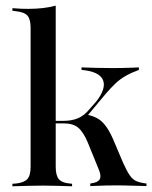

<svg xmlns="http://www.w3.org/2000/svg" viewBox="-20 -652 533 672"><path d="M131.5 -2.4Q103.2 -2.4 78.2 -1.6Q53.2 -0.8 23.4 0V-8.9L36.3 -9.7Q64.5 -12.9 75.8 -25.4Q87.1 -37.9 87.1 -68.5V-207.3H175V-68.5Q175 -37.9 185.9 -25Q196.8 -12.1 224.2 -9.7L232.3 -8.9V0Q204 -0.8 180.2 -1.6Q156.5 -2.4 131.5 -2.4ZM87.1 -207.3V-554.8Q87.1 -584.7 76.2 -597.2Q65.3 -609.7 34.7 -612.9L23.4 -614.5V-623.4Q41.9 -621.8 54.4 -621.4Q66.9 -621 79 -621Q106.5 -621 130.6 -623.8Q154.8 -626.6 175 -632.3V-623.4V-207.3ZM296 -0.8V-9.7Q322.6 -12.9 329 -24.6Q335.5 -36.3 325 -60.5L287.9 -151.6Q271.8 -190.3 253.6 -205.2Q235.5 -220.2 203.2 -220.2H167.7V-229H202.4Q230.6 -229 252.4 -237.9Q274.2 -246.8 293.5 -270.2L316.1 -296Q333.9 -317.7 340.3 -337.5Q346.8 -357.3 340.3 -372.2Q333.9 -387.1 314.9 -396Q296 -404.8 265.3 -407.3V-416.1Q288.7 -415.3 316.1 -414.5Q343.5 -413.7 374.2 -413.7Q391.1 -413.7 406.5 -414.1Q421.8 -414.5 436.3 -414.9Q450.8 -415.3 466.1 -416.1V-407.3Q439.5 -397.6 419.8 -386.3Q400 -375 383.9 -359.7Q367.7 -344.4 348.4 -321.8L279.8 -239.5L283.1 -250.8Q308.1 -246 324.6 -235.5Q341.1 -225 354.8 -204.4Q368.5 -183.9 383.1 -147.6L410.5 -83.1Q423.4 -54 433.9 -38.7Q444.4 -23.4 458.1 -17.7Q471.8 -12.1 492.7 -9.7V-0.8Q466.1 -1.6 448 -2Q429.8 -2.4 417.3 -2.8Q404.8 -3.2 392.7 -3.2Q373.4 -3.2 352.8 -2.8Q332.3 -2.4 296 -0.8Z"/></svg>

Font: Playfair 144pt SemiCondensed Medium
Style: Regular
Weight: 500
Width: 4
Designer: Claus Eggers Sørensen
Foundry: Claus Eggers Sørensen
Version: Version 2.203